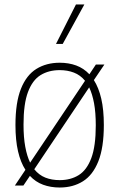

<svg xmlns="http://www.w3.org/2000/svg" viewBox="-20 -828 532 857"><path d="M399 -470.5Q420.5 -437 432 -387.5Q443.5 -338 443.5 -270Q443.5 -169.5 419 -108Q394.5 -46.5 350.2 -18.8Q306 9 246.5 9Q206 9 172.2 -3.5Q138.5 -16 113.5 -43L84.5 0H46.5L93.5 -70Q72 -103 60.5 -152.5Q49 -202 49 -270Q49 -370.5 73.5 -431.8Q98 -493 142.5 -520.5Q187 -548 246.5 -548Q286.5 -548 320 -535.8Q353.5 -523.5 379 -496.5L408 -540H446ZM246.5 -515Q197.5 -515 161.2 -492.8Q125 -470.5 105 -417.5Q85 -364.5 85 -272Q85 -214.5 92.8 -172.8Q100.5 -131 114.5 -102L359.5 -467.5Q338.5 -493 309.8 -504Q281 -515 246.5 -515ZM246.5 -24Q295.5 -24 331.5 -46.5Q367.5 -69 387.5 -122.2Q407.5 -175.5 407.5 -268.5Q407.5 -325.5 399.8 -367.2Q392 -409 378 -438L133 -72.5Q154 -46.5 182.5 -35.2Q211 -24 246.5 -24ZM230 -632 319 -808H356.5L260 -632Z"/></svg>

Font: Encode Sans SmCnd Th
Style: Regular
Weight: 100
Width: 4
Designer: Multiple Designers
Foundry: Impallari Type
Version: Version 3.002; ttfautohint (v1.8.3) -l 8 -r 50 -G 200 -x 14 